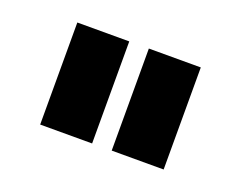

<svg xmlns="http://www.w3.org/2000/svg" viewBox="-52 -809 497 396"><g transform="rotate(20 196.5 -611.0)"><path d="M61 -499V-723H175V-499ZM218 -499V-723H332V-499Z"/></g></svg>

Font: PTCRaleway
Style: Bold
Weight: 700
Designer: Matt McInerney, Pablo Impallari, Rodrigo Fuenzalida
Foundry: Matt McInerney, Pablo Impallari, Rodrigo Fuenzalida
Version: Version 3.000g; ttfautohint (v1.5) -l 8 -r 28 -G 28 -x 14 -D